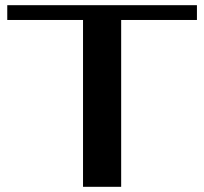

<svg xmlns="http://www.w3.org/2000/svg" viewBox="-20 -720 786 740"><path d="M300 -643H8V-700H739V-643H447V0H300Z"/></svg>

Font: Fahkwang SemiBold
Style: Regular
Weight: 600
Designer: Suppakit Chalermlarp | Katatrad Co.,Ltd.
Foundry: Cadson Demak Co.,Ltd.
Version: Version 1.000; ttfautohint (v1.6)